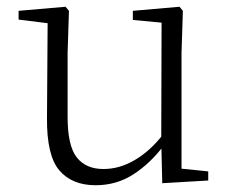

<svg xmlns="http://www.w3.org/2000/svg" viewBox="-20 -534 683 568"><path d="M263 14Q193 14 155.5 -30Q118 -74 119 -185L121 -478L140 -463L35 -476V-502L174 -514L184 -502L180 -377V-188Q180 -103 207 -68.5Q234 -34 286 -34Q334 -34 379.5 -61Q425 -88 463 -137L482 -103H464Q425 -51 375 -18.5Q325 14 263 14ZM460 8 457 -116V-117L458 -467L373 -475V-502L511 -514L521 -502L517 -377V-35L596 -27V0Z"/></svg>

Font: Noto Serif SC ExtraLight
Style: Regular
Weight: 200
Designer: Ryoko NISHIZUKA 西塚涼子 (kana & ideographs); Frank Grießhammer (Latin, Greek & Cyrillic); Wenlong ZHANG 张文龙 (bopomofo); San
Foundry: Adobe
Version: Version 2.002-H1;hotconv 1.1.0;makeotfexe 2.6.0